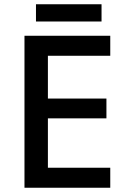

<svg xmlns="http://www.w3.org/2000/svg" viewBox="-20 -882 597 902"><path d="M457 -862H149V-781H457ZM498 0V-94H205V-326H480V-419H205V-620H498V-714H95V0Z"/></svg>

Font: Noto Sans Lisu Medium
Style: Regular
Weight: 500
Designer: Monotype Design Team. David Williams.
Foundry: Monotype Imaging Inc.
Version: Version 2.102